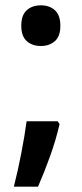

<svg xmlns="http://www.w3.org/2000/svg" viewBox="-20 -572 307 722"><path d="M60 -475Q60 -515 80.5 -533.5Q101 -552 134 -552Q166 -552 186.5 -533.5Q207 -515 207 -475Q207 -435 186 -417Q165 -399 134 -399Q101 -399 80.5 -417.5Q60 -436 60 -475ZM204 -105Q190 -45 168.5 15Q147 75 123 130H32Q47 72 60 4.5Q73 -63 80 -116H197Z"/></svg>

Font: Noto Sans Gujarati SemiCondensed SemiBold
Style: Regular
Weight: 600
Width: 4
Designer: Jelle Bosma - Monotype Design Team, Universal Thirst
Foundry: Monotype Imaging Inc.
Version: Version 2.106; ttfautohint (v1.8.4.7-5d5b)